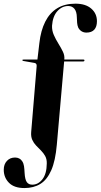

<svg xmlns="http://www.w3.org/2000/svg" viewBox="-74 -756 536 1022"><path d="M268.5 -441 228.5 14Q221 100 198.8 150.5Q176.5 201 140.8 223Q105 245 56 245Q1.5 245 -26.2 217Q-54 189 -54 147.5Q-54 118.5 -37.2 100.5Q-20.5 82.5 6 82.5Q18.5 82.5 28.2 87.5Q38 92.5 44 102Q51.5 113 53.8 128.5Q56 144 57 165Q59 200 68.8 213.5Q78.5 227 98 227Q129.5 227 152 198Q174.5 169 175 114Q175.5 91 166.5 74.8Q157.5 58.5 144.2 45.2Q131 32 118.2 18.8Q105.5 5.5 97.8 -11.5Q90 -28.5 92 -53.5L121 -402Q122 -411 119 -415.5Q116 -420 109.5 -421L50 -431.5Q45 -432.5 45 -436Q45 -437.5 46.5 -438.2Q48 -439 51.5 -439H133L123 -420.5L135.5 -526.5Q143 -593.5 166.8 -640.5Q190.5 -687.5 230.5 -712Q270.5 -736.5 327.5 -736.5Q381.5 -736.5 411.8 -710.2Q442 -684 442 -643Q442 -613.5 427.8 -598Q413.5 -582.5 386 -582.5Q371.5 -582.5 360.2 -589.5Q349 -596.5 342.5 -609Q337.5 -621 336.5 -634.8Q335.5 -648.5 335 -664Q334.5 -693.5 322.5 -708.8Q310.5 -724 289 -724Q256 -724 231.2 -696.5Q206.5 -669 203 -619Q202 -593.5 212.5 -569.8Q223 -546 236.8 -524Q250.5 -502 260.5 -481.5Q270.5 -461 268.5 -441ZM239.5 -429 240.5 -439H370.5Q373 -439 374.2 -438Q375.5 -437 375.5 -434Q375.5 -432 373.8 -430.5Q372 -429 369 -429Z"/></svg>

Font: Fraunces 120pt SemiBold
Style: Regular
Weight: 600
Version: Version 1.000;[b76b70a41]